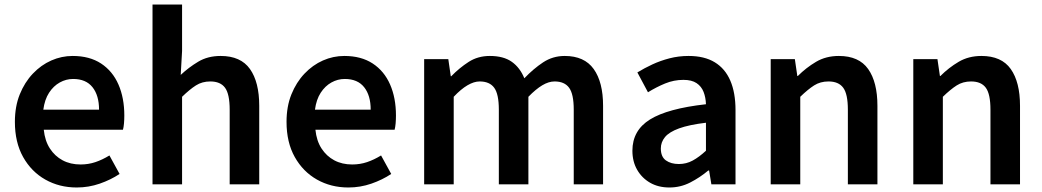

<svg xmlns="http://www.w3.org/2000/svg" viewBox="-20 -817 4617 851"><path d="M320 14Q243 14 181 -21Q119 -56 82.5 -121Q46 -186 46 -277Q46 -345 67.5 -398.5Q89 -452 125.5 -490.5Q162 -529 207.5 -549Q253 -569 302 -569Q377 -569 428 -535.5Q479 -502 505 -442.5Q531 -383 531 -305Q531 -286 529.5 -269.5Q528 -253 525 -242H174Q179 -193 201 -159Q223 -125 257.5 -106.5Q292 -88 337 -88Q372 -88 403 -98.5Q434 -109 465 -128L510 -46Q471 -20 422 -3Q373 14 320 14ZM172 -331H419Q419 -394 390 -430.5Q361 -467 304 -467Q273 -467 245 -451.5Q217 -436 197.5 -406Q178 -376 172 -331Z M656 0V-797H787V-591L781 -485Q816 -518 858.5 -543.5Q901 -569 958 -569Q1047 -569 1088 -511Q1129 -453 1129 -348V0H998V-331Q998 -400 977.5 -428Q957 -456 912 -456Q876 -456 848.5 -438.5Q821 -421 787 -388V0Z M1524 14Q1447 14 1385 -21Q1323 -56 1286.5 -121Q1250 -186 1250 -277Q1250 -345 1271.5 -398.5Q1293 -452 1329.5 -490.5Q1366 -529 1411.5 -549Q1457 -569 1506 -569Q1581 -569 1632 -535.5Q1683 -502 1709 -442.5Q1735 -383 1735 -305Q1735 -286 1733.5 -269.5Q1732 -253 1729 -242H1378Q1383 -193 1405 -159Q1427 -125 1461.5 -106.5Q1496 -88 1541 -88Q1576 -88 1607 -98.5Q1638 -109 1669 -128L1714 -46Q1675 -20 1626 -3Q1577 14 1524 14ZM1376 -331H1623Q1623 -394 1594 -430.5Q1565 -467 1508 -467Q1477 -467 1449 -451.5Q1421 -436 1401.5 -406Q1382 -376 1376 -331Z M1860 0V-555H1967L1978 -479H1980Q2016 -516 2057 -542.5Q2098 -569 2151 -569Q2212 -569 2248.5 -543Q2285 -517 2304 -470Q2344 -512 2387 -540.5Q2430 -569 2483 -569Q2570 -569 2611.5 -511Q2653 -453 2653 -348V0H2523V-331Q2523 -400 2502.5 -428Q2482 -456 2438 -456Q2412 -456 2383.5 -439Q2355 -422 2322 -388V0H2191V-331Q2191 -400 2170.5 -428Q2150 -456 2106 -456Q2081 -456 2052 -439Q2023 -422 1991 -388V0Z M2947 14Q2898 14 2861.5 -7Q2825 -28 2804 -64.5Q2783 -101 2783 -149Q2783 -239 2861 -287.5Q2939 -336 3109 -355Q3108 -385 3098.5 -409.5Q3089 -434 3067.5 -448.5Q3046 -463 3009 -463Q2967 -463 2928 -447Q2889 -431 2852 -408L2805 -496Q2836 -515 2871.5 -531.5Q2907 -548 2947.5 -558.5Q2988 -569 3032 -569Q3102 -569 3148 -541Q3194 -513 3217 -459.5Q3240 -406 3240 -329V0H3133L3123 -61H3119Q3082 -30 3039 -8Q2996 14 2947 14ZM2989 -90Q3022 -90 3050.5 -105.5Q3079 -121 3109 -149V-273Q3034 -264 2990 -248Q2946 -232 2927.5 -209.5Q2909 -187 2909 -159Q2909 -122 2931.5 -106Q2954 -90 2989 -90Z M3396 0V-555H3503L3514 -480H3516Q3553 -517 3597 -543Q3641 -569 3698 -569Q3787 -569 3828 -511Q3869 -453 3869 -348V0H3738V-331Q3738 -400 3717.5 -428Q3697 -456 3652 -456Q3616 -456 3588.5 -438.5Q3561 -421 3527 -388V0Z M4028 0V-555H4135L4146 -480H4148Q4185 -517 4229 -543Q4273 -569 4330 -569Q4419 -569 4460 -511Q4501 -453 4501 -348V0H4370V-331Q4370 -400 4349.5 -428Q4329 -456 4284 -456Q4248 -456 4220.5 -438.5Q4193 -421 4159 -388V0Z"/></svg>

Font: Noto Sans TC SemiBold
Style: Regular
Weight: 600
Designer: Ryoko NISHIZUKA  (kana, bopomofo & ideographs); Paul D. Hunt (Latin, Greek & Cyrillic); Sandoll Communications , Soo-you
Foundry: Adobe
Version: Version 2.004-H2;hotconv 1.0.118;makeotfexe 2.5.65603